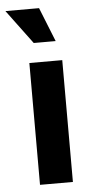

<svg xmlns="http://www.w3.org/2000/svg" viewBox="-71 -752 380 785"><g transform="rotate(-5 119.5 -360.0)"><path d="M61 -500H196V0H61ZM-18 -720H120L176 -580H86Z"/></g></svg>

Font: Uncut Sans Variable
Style: Regular
Weight: 400
Designer: Kasper Nordkvist
Foundry: UNCUT.wtf
Version: Version 1.303;Glyphs 3.1.2 (3151)